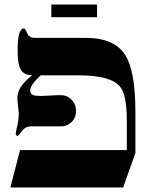

<svg xmlns="http://www.w3.org/2000/svg" viewBox="-20 -831 656 851"><path d="M410.2 -754.9H207.5V-811H410.2ZM316.9 -338.9Q316.9 -307.1 294.4 -287.6Q275.4 -271 252 -271H119.1Q92.3 -271 77.1 -250Q62 -229 58.1 -229Q49.8 -229 49.8 -238.8Q49.8 -244.1 56.4 -272.5Q63 -300.8 63 -327.1Q63 -336.9 60.1 -359.4Q57.1 -381.8 57.1 -397Q57.1 -447.8 123 -497.1Q85.4 -497.6 70.8 -524.4Q58.1 -548.3 58.1 -606.9Q58.1 -705.1 85.9 -705.1Q91.8 -705.1 100.3 -684.1Q108.9 -663.1 134.8 -663.1H360.8Q486.8 -663.1 535.2 -586.9Q580.1 -516.1 580.1 -336.9V-152.8L525.9 0H25.9L68.8 -166H542V-298.8Q542 -410.6 512.2 -446.8Q470.2 -497.1 330.1 -497.1H160.2Q113.8 -454.1 113.8 -430.2Q113.8 -412.6 131.3 -408.2Q138.7 -405.8 163.1 -405.8Q172.4 -405.8 199 -407.5Q225.6 -409.2 252 -409.2Q275.9 -409.2 294.9 -391.1Q316.9 -371.1 316.9 -338.9Z"/></svg>

Font: Ezra SIL SR
Style: Regular
Weight: 400
Designer: Development by SIL's NRSI team. OpenType tables by Ralph Hancock ( hancock@dircon.co.uk ).
Foundry: Development by SIL's NRSI team.
Version: Version 2.51; 2007